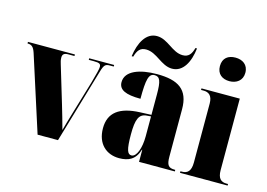

<svg xmlns="http://www.w3.org/2000/svg" viewBox="-102 -973 1642 1181"><g transform="rotate(15 719.5 -383.0)"><path d="M57 -480 211 0H341L480 -472C494 -521 503 -526 532 -526H555V-536H396V-526H428C465 -526 473 -520 473 -501C473 -488 465 -456 448 -396L387 -192C370 -136 359 -96 351 -67C338 -114 322 -173 308 -218L237 -454C232 -468 229 -482 229 -497C229 -516 239 -526 264 -526H305V-536H6V-526C32 -526 45 -516 57 -480Z M904 -606C974 -606 1011 -678 1021 -766H1011C1000 -725 983 -703 946 -703C878 -703 835 -776 764 -776C695 -776 657 -704 645 -616H655C667 -658 684 -679 721 -679C790 -679 834 -606 904 -606ZM732 10C791 10 835 -10 855 -77H857V0H1085V-10H1081C1041 -10 1029 -26 1029 -80V-381C1029 -506 961 -550 825 -550C717 -550 626 -519 626 -446C626 -397 671 -377 765 -377C765 -501 775 -540 812 -540C846 -540 856 -514 856 -430V-299L784 -296C654 -291 589 -242 589 -143C589 -42 652 10 732 10ZM801 -26C776 -26 765 -52 765 -151C765 -246 780 -283 829 -287L856 -289V-161C856 -88 834 -26 801 -26Z M1265 -623C1309 -623 1347 -648 1347 -698C1347 -750 1309 -773 1265 -773C1219 -773 1185 -750 1185 -698C1185 -648 1219 -623 1265 -623ZM1118 0H1421V-10H1411C1378 -10 1355 -26 1355 -81V-536H1111V-526H1128C1159 -526 1184 -510 1184 -459V-83C1184 -27 1161 -10 1128 -10H1118Z"/></g></svg>

Font: Noto Serif Display Condensed Black
Style: Regular
Weight: 900
Width: 3
Designer: Monotype Design Team
Foundry: Monotype Imaging Inc.
Version: Version 2.009